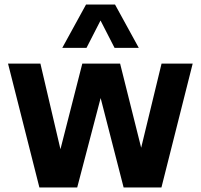

<svg xmlns="http://www.w3.org/2000/svg" viewBox="-20 -828 886 848"><path d="M154 0 15.5 -547H158.5L247 -169L343.5 -547H510.5L603.5 -175.5L693.5 -547H831L693 0H526L424.5 -395L321 0ZM255 -616.5 360 -808H488L593 -616.5H486L424 -737.5L362 -616.5Z"/></svg>

Font: Encode Sans SmCnd
Style: Bold
Weight: 700
Width: 4
Designer: Multiple Designers
Foundry: Impallari Type
Version: Version 3.002; ttfautohint (v1.8.3) -l 8 -r 50 -G 200 -x 14 